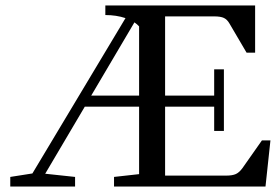

<svg xmlns="http://www.w3.org/2000/svg" viewBox="-20 -683 1027 703"><path d="M17.6 0V-35.2L98.6 -47.9L439.5 -616.7Q405.8 -627.9 365.7 -627.9V-663.1H914.1V-490.2H882.8L820.3 -596.7Q812 -611.3 800 -617.2Q788.1 -623 763.7 -623H584.5V-333H764.2V-429.2H799.8V-203.6H764.2V-292.5H584.5V-40H807.6Q831.1 -40 843.8 -45.9Q856.4 -51.8 867.7 -67.4L939 -168.9H970.2L952.1 0H397.5V-35.2L489.3 -45.4V-292.5H290.5L145.5 -46.9L254.9 -35.2V0ZM489.3 -586.4Q482.4 -594.2 472.2 -601.1L314 -333H489.3Z"/></svg>

Font: Elstob 8pt
Style: Regular
Weight: 400
Designer: Peter S. Baker
Version: Version 1.015